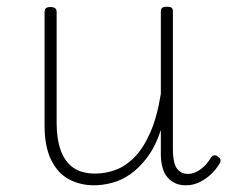

<svg xmlns="http://www.w3.org/2000/svg" viewBox="-20 -535 686 573"><path d="M261 18Q220 18 186.5 0.5Q153 -17 133 -57Q113 -97 113 -161V-499Q113 -507 117 -510.5Q121 -514 130 -514Q140 -514 144.5 -510.5Q149 -507 149 -499V-169Q149 -121 161 -87Q173 -53 198 -35Q223 -17 264 -17Q295 -17 325 -28Q355 -39 381.5 -66Q408 -93 428.5 -139.5Q449 -186 460 -255V-500Q460 -509 464.5 -512Q469 -515 479 -515Q488 -515 492 -512Q496 -509 496 -500V-89Q496 -67 500 -50.5Q504 -34 514.5 -25Q525 -16 541 -16Q552 -16 563.5 -21Q575 -26 587 -36.5Q599 -47 609 -64Q614 -71 619.5 -71.5Q625 -72 631 -67Q637 -63 638 -58Q639 -53 636 -48Q624 -28 608 -13.5Q592 1 573.5 9.5Q555 18 535 18Q517 18 503.5 12Q490 6 480 -5.5Q470 -17 465 -35Q460 -53 460 -76V-147Q444 -98 419.5 -65.5Q395 -33 368 -14.5Q341 4 313 11Q285 18 261 18Z"/></svg>

Font: Playwrite NG Modern Thin
Style: Regular
Weight: 250
Designer: Veronika Burian, José Scaglione
Foundry: TypeTogether
Version: Version 1.002